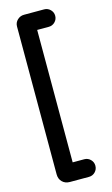

<svg xmlns="http://www.w3.org/2000/svg" viewBox="-145 -848 635 1084"><g transform="rotate(-15 172.0 -306.5)"><path d="M121 183Q94 183 77 166Q60 149 60 122V-742Q60 -765 76.5 -780.5Q93 -796 115 -796H233Q254 -796 269 -781Q284 -766 284 -745Q284 -724 269 -709Q254 -694 233 -694H118L165 -741V122L123 80H233Q254 80 269 95Q284 110 284 131Q284 153 269 168Q254 183 233 183Z"/></g></svg>

Font: National Park SemiBold
Style: Regular
Weight: 600
Designer: Andrea Herstowski, Ben Hoepner
Version: Version 1.009